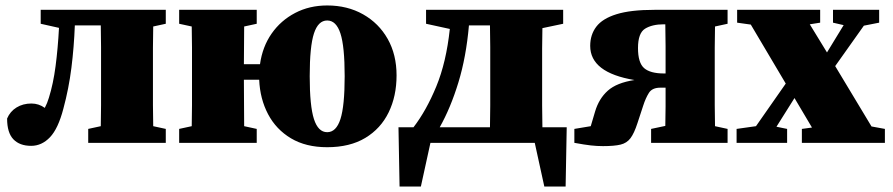

<svg xmlns="http://www.w3.org/2000/svg" viewBox="-20 -523 3270 703"><path d="M94 11Q52 11 29 -13Q6 -37 6 -89Q17 -115 40.5 -129.5Q64 -144 95 -144Q122 -144 144 -128Q153 -145 159 -165Q175 -216 183.5 -281Q192 -346 196 -421L129 -436V-487H587V-436L541 -426Q540 -390 540 -349Q540 -308 540 -277V-210Q540 -179 540 -138Q540 -97 541 -61L587 -51V0H303V-51L349 -61Q350 -97 350 -138Q350 -179 350 -210V-277Q350 -309 350 -351Q350 -393 349 -430H254Q251 -351 241.5 -275Q232 -199 212 -125Q193 -52 163 -20.5Q133 11 94 11Z M1178 -39Q1211 -39 1226.5 -87Q1242 -135 1242 -244Q1242 -353 1226.5 -400.5Q1211 -448 1178 -448Q1145 -448 1129.5 -400.5Q1114 -353 1114 -244Q1114 -135 1129.5 -87Q1145 -39 1178 -39ZM1178 16Q1100 16 1045.5 -16.5Q991 -49 961.5 -105Q932 -161 929 -231H873Q873 -186 873.5 -141.5Q874 -97 874 -61L920 -51V0H636V-51L682 -61Q683 -97 683 -138Q683 -179 683 -210V-277Q683 -308 683 -349Q683 -390 682 -426L636 -436V-487H920V-436L874 -426Q874 -393 873.5 -356Q873 -319 873 -288H932Q941 -352 974.5 -400Q1008 -448 1060.5 -475.5Q1113 -503 1178 -503Q1252 -503 1309.5 -470.5Q1367 -438 1399.5 -380.5Q1432 -323 1432 -247Q1432 -171 1403 -111.5Q1374 -52 1317.5 -18Q1261 16 1178 16Z M1775 -277Q1775 -309 1775 -351Q1775 -393 1774 -430H1697Q1687 -315 1658.5 -221.5Q1630 -128 1590 -57H1774Q1775 -94 1775 -136.5Q1775 -179 1775 -210ZM1540 -436V-487H2042V-436L1966 -420Q1965 -385 1965 -346Q1965 -307 1965 -277V-210Q1965 -179 1965 -136.5Q1965 -94 1966 -57H2055L2051 160H1973L1938 0H1556L1521 160H1443L1439 -57H1494Q1541 -118 1577.5 -206.5Q1614 -295 1627 -417Z M2411 -254H2417V-277Q2417 -310 2417 -353.5Q2417 -397 2416 -434H2410Q2368 -434 2342 -418Q2316 -402 2316 -347Q2316 -293 2338.5 -273.5Q2361 -254 2411 -254ZM2083 0V-51L2143 -61L2159 -115Q2173 -162 2205.5 -191Q2238 -220 2303 -230Q2141 -257 2141 -355Q2141 -396 2163.5 -425.5Q2186 -455 2237.5 -471Q2289 -487 2376 -487H2644V-436L2598 -426Q2597 -390 2597 -349Q2597 -308 2597 -277V-210Q2597 -179 2597 -138Q2597 -97 2598 -61L2644 -51V0H2364V-51L2416 -62Q2417 -96 2417 -133.5Q2417 -171 2417 -202H2398Q2368 -202 2356 -183Q2344 -164 2335 -136L2314 -72Q2302 -35 2288.5 -17Q2275 1 2252 6.5Q2229 12 2188 12Q2166 12 2143.5 9.5Q2121 7 2083 0Z M3030 -440V-487H3199V-440L3143 -429L3038 -281L3171 -60L3220 -51V0H2916V-51L2953 -56L2889 -164L2823 -59L2862 -51V0H2677V-51L2748 -61L2857 -217L2729 -433L2679 -440V-487H2983V-440L2945 -434L3008 -331L3069 -431Z"/></svg>

Font: Source Serif Pro Black
Style: Regular
Weight: 900
Designer: Frank Grießhammer
Foundry: Adobe Systems Incorporated
Version: Version 3.001;hotconv 1.0.111;makeotfexe 2.5.65597